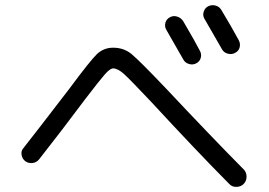

<svg xmlns="http://www.w3.org/2000/svg" viewBox="-20 -792 1040 743"><path d="M688.5 -710.9Q739.3 -624 753.9 -594.7Q760.7 -582 756.8 -567.9Q752.9 -553.7 739.3 -546.9Q726.6 -540 711.4 -544.4Q696.3 -548.8 689.5 -561.5Q665 -605.5 623 -677.7Q616.2 -690.4 620.1 -704.1Q624 -717.8 637.2 -725.1Q650.4 -732.4 665 -728Q679.7 -723.6 688.5 -710.9ZM785.2 -767.6Q798.8 -774.4 814 -770.5Q829.1 -766.6 836.9 -752.9Q873 -693.4 904.3 -635.7Q911.1 -622.1 907.2 -607.9Q903.3 -593.8 888.7 -586.9Q876 -580.1 860.8 -584.5Q845.7 -588.9 838.9 -601.6Q808.6 -655.3 771.5 -718.8Q763.7 -731.4 768.1 -746.1Q772.5 -760.7 785.2 -767.6ZM78.1 -168Q66.4 -176.8 63.5 -192.4Q60.5 -208 71.3 -219.7Q122.1 -284.2 248 -448.2Q329.1 -557.6 355 -582.5Q380.9 -607.4 418 -607.4Q459 -607.4 488.8 -583Q518.6 -558.6 619.1 -453.1Q799.8 -260.7 923.8 -135.7Q934.6 -124 934.1 -107.4Q933.6 -90.8 922.9 -80.1Q912.1 -69.3 895 -68.8Q877.9 -68.4 867.2 -80.1Q739.3 -209 564.5 -398.4Q483.4 -484.4 459.5 -505.9Q435.5 -527.3 418 -527.3Q406.2 -527.3 386.7 -505.4Q367.2 -483.4 309.6 -408.2Q220.7 -289.1 130.9 -174.8Q121.1 -163.1 106 -161.1Q90.8 -159.2 78.1 -168Z"/></svg>

Font: Rounded-X Mgen+ 2m regular
Style: Regular
Weight: 400
Designer: [Source Han Sans]
Ryoko NISHIZUKA  (kana & ideographs); Paul D. Hunt (Latin, Greek & Cyrillic); Wenlong ZHANG  (bopomofo
Version: Version 1.059.20150602